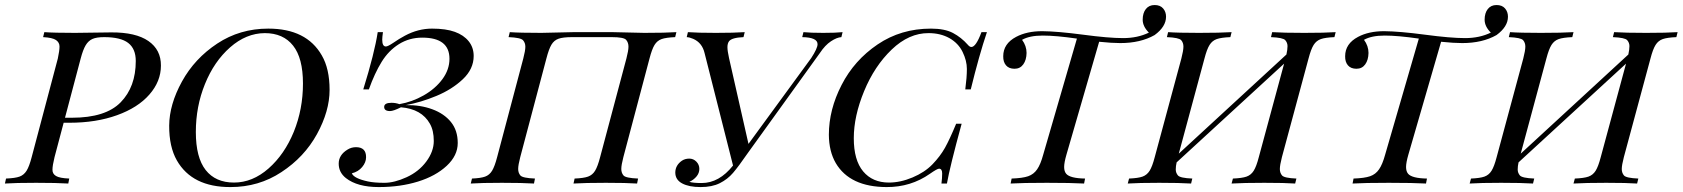

<svg xmlns="http://www.w3.org/2000/svg" viewBox="-52 -737 6757 771"><path d="M493.2 -492.2Q493.2 -541 462.9 -564.5Q432.6 -587.9 366.2 -587.9Q335.9 -587.9 319.3 -580.6Q302.7 -573.2 292 -555.2Q281.2 -537.1 272 -502L209 -264.2H236.8Q372.1 -264.2 432.6 -326.2Q493.2 -388.2 493.2 -492.2ZM594.2 -473.6Q594.2 -410.2 547.9 -357.4Q502 -304.7 418 -274.4Q334 -244.1 227.1 -244.1H203.6L167 -106Q158.7 -72.3 158.7 -55.7Q158.2 -39.1 172.9 -30.3Q187.5 -21.5 226.1 -20L222.2 0Q175.3 -2.9 92.8 -2.9Q10.3 -2.9 -32.2 0L-27.8 -20Q8.8 -21.5 26.4 -27.8Q43.9 -34.2 54.7 -51.3Q65.4 -68.4 75.2 -106L180.2 -502Q187 -533.7 187 -550.3Q187 -566.4 172.9 -576.2Q158.7 -585.9 121.1 -587.9L126 -607.9Q166 -605 249 -605L395 -606.9Q493.2 -607.4 543.9 -572.3Q594.7 -537.1 594.2 -473.6Z M1127.9 -208Q1164.6 -298.8 1164.6 -401.4Q1164.6 -503.9 1125 -553.7Q1085.4 -604 1011.2 -604Q936.5 -603.5 872.1 -546.9Q807.6 -490.2 771 -399.4Q734.4 -309.6 734.4 -207Q734.4 -104.5 773.9 -54.2Q813.5 -3.9 887.7 -3.9Q961.9 -3.9 1026.4 -60.5Q1090.8 -117.2 1127.9 -208ZM1025.4 -622.1Q1178.7 -622.1 1240.2 -514.6Q1271.5 -460.9 1271.5 -376Q1271.5 -291 1220.7 -198.2Q1169.9 -106 1078.1 -45.9Q987.3 14.2 873.5 14.2Q719.7 14.6 658.2 -92.8Q627 -147.5 627.4 -232.4Q627.9 -317.4 678.7 -409.7Q729.5 -502 820.3 -562Q911.1 -622.1 1025.4 -622.1Z M1377.4 -146Q1418.5 -146 1418 -105.5Q1418 -85 1402.3 -66.2Q1386.7 -47.4 1360.8 -41Q1369.1 -20.5 1425.8 -8.3Q1451.2 -2.9 1491.5 -2.9Q1531.7 -2.9 1580.8 -25.4Q1629.9 -47.9 1659.9 -88.4Q1689.9 -128.9 1689.9 -170.9Q1689.9 -212.9 1674.3 -240.2Q1641.1 -299.3 1558.1 -306.2Q1527.8 -291 1514.2 -291Q1490.7 -291 1490.7 -307.6Q1490.7 -324.2 1520 -324.2Q1536.6 -324.2 1551.8 -318.8Q1603 -327.6 1649.4 -354Q1695.8 -380.4 1724.4 -418.9Q1752.9 -457.5 1752.9 -501Q1752.9 -585.9 1643.6 -585.9Q1591.8 -585.9 1550 -559.8Q1508.3 -533.7 1480.5 -488.5Q1452.6 -443.4 1429.2 -377.9H1406.7Q1452.1 -524.4 1464.8 -607.9H1485.8Q1482.9 -587.4 1482.9 -577.6Q1482.9 -550.3 1497.6 -550.3Q1505.4 -550.3 1527.8 -565.4Q1550.3 -581.1 1574.2 -593.8Q1627 -622.1 1682.9 -622.1Q1738.8 -622.1 1774.4 -609.1Q1810.1 -596.2 1830.1 -571.3Q1850.1 -546.4 1850.1 -512.2Q1850.1 -460 1806.6 -418.9Q1763.2 -377.9 1700.4 -351.8Q1637.7 -325.7 1577.1 -314.9Q1636.2 -315.9 1683.8 -298.3Q1731.4 -280.8 1758.8 -247.1Q1786.1 -213.4 1786.1 -162.8Q1786.1 -112.3 1741.7 -71Q1697.3 -29.8 1626.2 -7.8Q1555.2 14.2 1469 14.2Q1382.8 14.2 1336.9 -22Q1308.1 -44.9 1308.1 -79.8Q1308.1 -114.7 1343.3 -136.2Q1358.9 -146 1377.4 -146Z M2510.3 -20 2506.3 0Q2463.9 -2.9 2380.9 -2.9Q2297.9 -2.9 2251 0L2255.4 -20Q2291.5 -21.5 2309.3 -27.8Q2327.1 -34.2 2337.6 -51.3Q2348.1 -68.4 2357.9 -106L2463.4 -502Q2471.7 -533.7 2471.7 -549.8Q2471.7 -565.9 2462.4 -576.9Q2453.1 -587.9 2404.3 -587.9H2245.1Q2209 -587.9 2190.9 -581.5Q2172.9 -575.2 2162.4 -557.6Q2151.9 -540 2142.1 -502L2037.1 -106Q2028.8 -74.2 2028.8 -58.6Q2028.8 -43 2037.6 -32.5Q2046.4 -22 2096.2 -20L2092.3 0Q2045.4 -2.9 1963.4 -2.9Q1881.3 -2.9 1838.4 0L1843.3 -20Q1878.4 -21.5 1896 -27.8Q1913.6 -34.2 1924.1 -51.5Q1934.6 -68.8 1944.3 -106L2049.3 -502Q2057.6 -533.7 2057.6 -549.3Q2057.6 -564.9 2048.3 -575.4Q2039.1 -585.9 1990.2 -587.9L1995.1 -607.9Q2035.2 -605 2122.1 -605L2250 -607.9H2409.2L2535.2 -605Q2620.6 -605 2664.1 -607.9L2659.2 -587.9Q2622.6 -586.4 2604.7 -580.1Q2586.9 -573.7 2576.4 -556.6Q2565.9 -539.6 2556.2 -502L2451.2 -106Q2442.9 -74.2 2442.9 -58.6Q2442.9 -43 2451.7 -32.5Q2460.4 -22 2510.3 -20Z M3231 -559.6Q3231 -586.9 3169.4 -587.9L3174.3 -607.9Q3203.1 -605 3253.9 -605Q3304.7 -605 3331.5 -607.9L3326.7 -587.9Q3308.6 -586.9 3284.9 -571.3Q3261.2 -555.7 3240.2 -523.9L2951.7 -123.5Q2913.6 -68.4 2891.6 -42.7Q2869.6 -17.1 2838.6 -1.5Q2807.6 14.2 2761.2 14.2Q2714.8 14.2 2687.3 -0.5Q2659.7 -15.1 2659.7 -44.4Q2660.2 -73.7 2686.5 -91.8Q2699.2 -100.1 2715.8 -100.1Q2732.4 -100.1 2744.4 -87.9Q2756.3 -75.7 2756.3 -58.8Q2756.3 -42 2744.9 -28.3Q2733.4 -14.6 2716.3 -6.8Q2731.4 -2 2765.6 -2Q2835.9 -2 2891.6 -72.3L2777.3 -523.9Q2767.6 -565.4 2731.4 -581.1Q2716.8 -587.4 2705.6 -587.9L2710.4 -607.9Q2749.5 -605 2822.5 -605Q2895.5 -605 2938.5 -607.9L2933.6 -587.9Q2886.7 -585.9 2875.5 -571.3Q2869.1 -562.5 2869.1 -547.6Q2869.1 -532.7 2875.5 -503.9L2953.6 -159.2L3205.6 -503.9Q3231 -543 3231 -559.6Z M3276.4 -195.8Q3276.4 -296.9 3327.6 -396Q3378.4 -495.1 3472.2 -558.6Q3565.9 -622.1 3686.5 -622.1Q3741.7 -622.1 3774.9 -604.5Q3808.1 -586.9 3834.5 -557.1Q3841.8 -548.3 3848.6 -548.3Q3867.2 -548.3 3889.2 -607.9H3911.1Q3879.9 -515.6 3846.2 -377.9H3824.2Q3830.6 -426.8 3830.6 -460Q3830.6 -493.2 3813.5 -528.3Q3796.4 -563.5 3760.3 -584Q3724.1 -604 3677.2 -604Q3598.1 -604.5 3528.8 -538.1Q3459.5 -471.7 3418 -371.1Q3376.5 -270.5 3376.5 -182.1Q3376.5 -93.8 3414.1 -48.8Q3451.7 -3.9 3517.6 -3.9Q3563.5 -3.9 3612.3 -24.4Q3661.1 -44.9 3692.4 -77.1Q3723.6 -109.4 3742.7 -143.6Q3761.7 -177.7 3787.6 -240.2H3809.6Q3762.2 -66.9 3750.5 0H3728.5Q3731.4 -21.5 3731.4 -40.5Q3731.4 -59.6 3718.8 -59.6Q3711.4 -59.6 3682.1 -39.1Q3605.5 14.6 3508.3 14.2Q3360.8 13.7 3304.2 -82Q3276.9 -128.9 3276.4 -195.8Z M4070.3 -524.4Q4069.8 -496.1 4057.1 -478.5Q4044.4 -460.9 4022 -460.9Q3999.5 -460.9 3987.8 -474.6Q3976.1 -488.3 3976.6 -511.2Q3976.6 -561.5 4028.3 -588.9Q4071.3 -611.8 4132.8 -611.8Q4194.3 -611.3 4297.4 -597.7Q4399.9 -584 4458 -584Q4516.1 -584 4561.5 -606Q4536.6 -630.9 4536.6 -657.7Q4536.6 -684.6 4549.3 -700.7Q4562 -716.8 4584.5 -716.8Q4606.9 -716.8 4618.7 -703.1Q4630.4 -689.5 4630.4 -669.9Q4630.4 -629.9 4584.5 -596.2Q4527.8 -564 4446.3 -564Q4413.1 -564 4361.8 -569.3L4230.5 -116.2Q4221.2 -84 4221.2 -66.4Q4221.2 -48.8 4229.5 -39.1Q4245.1 -21 4305.2 -20L4301.3 0Q4249.5 -2.9 4151.9 -2.9Q4054.2 -2.9 4006.3 0L4010.3 -20Q4054.2 -21.5 4076.7 -29.3Q4099.1 -37.1 4112.8 -57.1Q4126.5 -76.7 4137.2 -116.2L4272.5 -582Q4188 -594.2 4135.3 -594.2Q4082.5 -594.2 4052.2 -577.1Q4070.3 -552.7 4070.3 -524.4Z M5153.8 -20 5148.9 0Q5107.9 -2.9 5024.9 -2.9Q4941.9 -2.9 4893.6 0L4898.9 -20Q4935.5 -21.5 4953.6 -27.8Q4971.7 -34.2 4982.4 -51.3Q4993.2 -68.4 5002.9 -106L5104.5 -481.4L4672.9 -85Q4669.4 -69.8 4669.4 -56.4Q4669.4 -43 4678.2 -32.5Q4687 -22 4735.8 -20L4731 0Q4685.5 -2.9 4603 -2.9Q4520.5 -2.9 4476.6 0L4481.9 -20Q4518.1 -21.5 4535.9 -27.8Q4553.7 -34.2 4564.5 -51.3Q4575.2 -68.4 4585 -106L4691.9 -502Q4700.2 -534.2 4700.2 -549.8Q4700.2 -565.4 4691.2 -575.7Q4682.1 -585.9 4633.8 -587.9L4638.7 -607.9Q4679.2 -605 4762.7 -605Q4846.2 -605 4893.6 -607.9L4888.7 -587.9Q4852.1 -586.4 4834 -580.1Q4815.9 -573.7 4805.2 -556.6Q4794.4 -539.6 4784.7 -502L4681.6 -120.1L5113.8 -518.1Q5118.2 -538.1 5118.2 -551.8Q5118.2 -565.4 5109.1 -575.7Q5100.1 -585.9 5051.8 -587.9L5056.6 -607.9Q5102.1 -605 5185.3 -605Q5268.6 -605 5311.5 -607.9L5306.6 -587.9Q5270 -586.4 5252 -580.1Q5233.9 -573.7 5223.1 -556.6Q5212.4 -539.6 5202.6 -502L5095.7 -106Q5087.4 -73.7 5087.4 -58.3Q5087.4 -43 5096.2 -32.5Q5105 -22 5153.8 -20Z M5443.4 -524.4Q5442.9 -496.1 5430.2 -478.5Q5417.5 -460.9 5395 -460.9Q5372.6 -460.9 5360.8 -474.6Q5349.1 -488.3 5349.6 -511.2Q5349.6 -561.5 5401.4 -588.9Q5444.3 -611.8 5505.9 -611.8Q5567.4 -611.3 5670.4 -597.7Q5772.9 -584 5831.1 -584Q5889.2 -584 5934.6 -606Q5909.7 -630.9 5909.7 -657.7Q5909.7 -684.6 5922.4 -700.7Q5935.1 -716.8 5957.5 -716.8Q5980 -716.8 5991.7 -703.1Q6003.4 -689.5 6003.4 -669.9Q6003.4 -629.9 5957.5 -596.2Q5900.9 -564 5819.3 -564Q5786.1 -564 5734.9 -569.3L5603.5 -116.2Q5594.2 -84 5594.2 -66.4Q5594.2 -48.8 5602.5 -39.1Q5618.2 -21 5678.2 -20L5674.3 0Q5622.6 -2.9 5524.9 -2.9Q5427.2 -2.9 5379.4 0L5383.3 -20Q5427.2 -21.5 5449.7 -29.3Q5472.2 -37.1 5485.8 -57.1Q5499.5 -76.7 5510.3 -116.2L5645.5 -582Q5561 -594.2 5508.3 -594.2Q5455.6 -594.2 5425.3 -577.1Q5443.4 -552.7 5443.4 -524.4Z M6526.9 -20 6522 0Q6481 -2.9 6397.9 -2.9Q6314.9 -2.9 6266.6 0L6272 -20Q6308.6 -21.5 6326.7 -27.8Q6344.7 -34.2 6355.5 -51.3Q6366.2 -68.4 6376 -106L6477.5 -481.4L6045.9 -85Q6042.5 -69.8 6042.5 -56.4Q6042.5 -43 6051.3 -32.5Q6060.1 -22 6108.9 -20L6104 0Q6058.6 -2.9 5976.1 -2.9Q5893.6 -2.9 5849.6 0L5855 -20Q5891.1 -21.5 5908.9 -27.8Q5926.8 -34.2 5937.5 -51.3Q5948.2 -68.4 5958 -106L6064.9 -502Q6073.2 -534.2 6073.2 -549.8Q6073.2 -565.4 6064.2 -575.7Q6055.2 -585.9 6006.8 -587.9L6011.7 -607.9Q6052.2 -605 6135.7 -605Q6219.2 -605 6266.6 -607.9L6261.7 -587.9Q6225.1 -586.4 6207 -580.1Q6189 -573.7 6178.2 -556.6Q6167.5 -539.6 6157.7 -502L6054.7 -120.1L6486.8 -518.1Q6491.2 -538.1 6491.2 -551.8Q6491.2 -565.4 6482.2 -575.7Q6473.1 -585.9 6424.8 -587.9L6429.7 -607.9Q6475.1 -605 6558.3 -605Q6641.6 -605 6684.6 -607.9L6679.7 -587.9Q6643.1 -586.4 6625 -580.1Q6606.9 -573.7 6596.2 -556.6Q6585.4 -539.6 6575.7 -502L6468.8 -106Q6460.4 -73.7 6460.4 -58.3Q6460.4 -43 6469.2 -32.5Q6478 -22 6526.9 -20Z"/></svg>

Font: PlayfairDisplaySC-Italic
Style: Italic
Weight: 400
Italic angle: -14°
Designer: Claus Eggers Sørensen
Foundry: Claus Eggers Sørensen
Version: Version 1.004;PS 001.004;hotconv 1.0.70;makeotf.lib2.5.58329